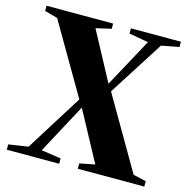

<svg xmlns="http://www.w3.org/2000/svg" viewBox="-108 -849 944 955"><g transform="rotate(15 364.0 -371.5)"><path d="M110.5 -42.5 293.5 -335 82 -698 15.5 -716V-743H358.5V-716L279.5 -698L413.5 -448L549.5 -698.5L450 -716V-743H707.5V-716L616.5 -698.5L435.5 -414.5L651.5 -43L718 -27.5V0H375.5V-27.5L454 -43L316 -299L178.5 -42.5L279.5 -27.5V0H10V-27.5Z"/></g></svg>

Font: Merriweather 120pt ExtraBold
Style: Regular
Weight: 800
Version: Version 2.100